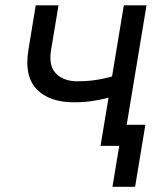

<svg xmlns="http://www.w3.org/2000/svg" viewBox="-20 -556 620 732"><path d="M261.7 -166Q167.5 -166 119.6 -216.1Q71.8 -266.1 88.4 -366.2L116.2 -535.6H203.1L174.8 -366.2Q164.6 -304.7 193.8 -275.4Q223.1 -246.1 274.9 -246.1Q327.6 -246.1 372.1 -255.9Q416.5 -265.6 462.9 -280.8L449.2 -200.7Q419.4 -190.4 389.9 -182.6Q360.4 -174.8 329.1 -170.4Q297.9 -166 261.7 -166ZM363.3 0 452.1 -535.6H538.6L449.7 0ZM408.7 156.2 434.6 0H398.4L411.1 -80.1H534.2L495.1 156.2Z"/></svg>

Font: Inter 20pt
Style: Italic
Weight: 400
Italic angle: -9.3988°
Version: Version 4.001;git-66647c0bb